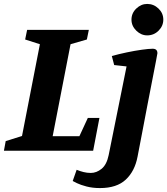

<svg xmlns="http://www.w3.org/2000/svg" viewBox="-39 -767 851 977"><path d="M-19 0 -10 -49 73 -75 164 -542 89 -566 99 -615H413L403 -566L320 -542L229 -74H365L408 -167H467L435 0ZM470 190Q432 190 401.5 182Q371 174 352.5 165Q334 156 331 154L351 97Q368 104 386 108.5Q404 113 423 113Q452 113 478 92Q504 71 514 22L605 -429L542 -436L530 -482Q566 -492 606.5 -500.5Q647 -509 683 -514Q719 -519 738 -519Q762 -519 762 -496Q762 -494 755 -457.5Q748 -421 736.5 -362.5Q725 -304 711.5 -234Q698 -164 685 -95Q672 -26 661 30Q647 104 601 147Q555 190 470 190ZM710 -587Q679 -587 654.5 -611Q630 -635 630 -667Q630 -700 654.5 -723.5Q679 -747 710 -747Q743 -747 767.5 -723.5Q792 -700 792 -667Q792 -635 768 -611Q744 -587 710 -587Z"/></svg>

Font: Manuale ExtraBold
Style: Italic
Weight: 800
Italic angle: -11°
Designer: Eduardo Tunni / Pablo Cosgaya
Foundry: Eduardo Tunni / Pablo Cosgaya
Version: Version 1.002